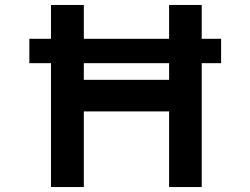

<svg xmlns="http://www.w3.org/2000/svg" viewBox="-20 -752 1006 772"><path d="M98 -596H185V-732H317V-596H660V-732H791V-596H869V-498H791V0H660V-304H317V0H185V-498H98ZM660 -498H317V-431H660Z"/></svg>

Font: Reem Kufi SemiBold
Style: Regular
Weight: 600
Designer: Khaled Hosny
Version: Version 1.001